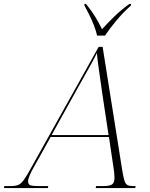

<svg xmlns="http://www.w3.org/2000/svg" viewBox="-82 -951 761 971"><path d="M-62 0 -60 -10H-29Q-5 -10 9.5 -15.5Q24 -21 38.5 -41Q53 -61 77 -105L417 -714H437L536 -91Q542 -54 547.5 -37Q553 -20 563 -15Q573 -10 591 -10H604L602 0H402L404 -10H439Q474 -10 485.5 -19Q497 -28 497 -52Q497 -63 495.5 -77.5Q494 -92 493 -97L469 -258H174L87 -102Q76 -83 68 -64Q60 -45 60 -35Q60 -19 70.5 -14.5Q81 -10 112 -10H162L160 0ZM310 -504 179 -268H467L435 -480Q431 -509 425.5 -547Q420 -585 415 -621.5Q410 -658 408 -683Q396 -658 383 -634.5Q370 -611 353 -580.5Q336 -550 310 -504ZM409 -771Q404 -794 393.5 -821.5Q383 -849 369.5 -876Q356 -903 345 -923V-931H353Q380 -898 398.5 -868Q417 -838 434 -803Q461 -833 494.5 -866Q528 -899 572 -931H581L580 -923Q540 -887 506.5 -847Q473 -807 449 -771Z"/></svg>

Font: Noto Serif Display ExtraLight
Style: Italic
Weight: 200
Italic angle: -12°
Designer: Monotype Design Team
Foundry: Monotype Imaging Inc.
Version: Version 2.009